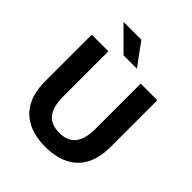

<svg xmlns="http://www.w3.org/2000/svg" viewBox="-244 -1053 1218 1218"><g transform="rotate(45 365.0 -444.0)"><path d="M365 12Q275 12 209 -20Q143 -52 107 -117Q71 -182 71 -280V-700H220V-294Q220 -204 255 -159Q290 -114 365 -114Q440 -114 475 -159Q510 -204 510 -293V-700H659V-280Q659 -182 623.5 -117Q588 -52 522 -20Q456 12 365 12ZM306 -750 156 -900H316L426 -750Z"/></g></svg>

Font: Golos Text SemiBold
Style: Regular
Weight: 600
Designer: A.Korolkova, Vitaly Kuzmin
Foundry: ParaType Ltd
Version: Version 2.004